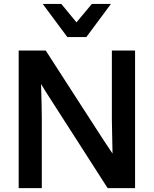

<svg xmlns="http://www.w3.org/2000/svg" viewBox="-20 -978 799 998"><path d="M330.1 -785.2 202.1 -957.5H298.8L377.4 -861.8L457.5 -957.5H556.6L428.7 -785.2ZM77.1 0V-715.3H217.8Q255.9 -655.8 372.6 -475.1Q489.3 -294.4 514.6 -255.4Q522 -244.1 539.8 -217.5Q557.6 -190.9 564.9 -179.7Q561.5 -347.2 561.5 -353.5V-715.3H682.1V0H539.6L216.8 -502.9L193.4 -541.5Q197.3 -412.6 197.3 -360.4V0Z"/></svg>

Font: Oxygen
Style: Bold
Weight: 700
Designer: vernon adams
Foundry: Vernon Adams
Version: Version 0.2.3 webfont; ttfautohint (v0.93.3-1d66) -l 8 -r 50